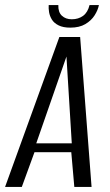

<svg xmlns="http://www.w3.org/2000/svg" viewBox="-43 -737 433 757"><path d="M-23 0 191 -591H273L318 0H250L238 -137H93L43 0ZM100 -172H240L219 -514ZM234 -628Q206 -628 188 -637Q170 -646 161.5 -660Q153 -674 150.5 -689Q148 -704 149 -717H187Q186 -689 201 -675Q216 -661 240 -661Q266 -661 284.5 -674.5Q303 -688 310 -717H347Q343 -697 330 -676.5Q317 -656 293.5 -642Q270 -628 234 -628Z"/></svg>

Font: Alumni Sans
Style: Italic
Weight: 400
Italic angle: -8°
Version: Version 1.016